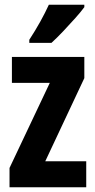

<svg xmlns="http://www.w3.org/2000/svg" viewBox="-20 -786 400 806"><path d="M342 0H20V-81L189 -438H30V-547H334V-458L170 -109H342ZM334 -756Q321 -738 297 -711Q273 -684 246 -655.5Q219 -627 196 -606H103V-619Q129 -659 149.5 -696Q170 -733 185 -766H334Z"/></svg>

Font: Noto Sans Lao UI ExtCond
Style: Bold
Weight: 700
Width: 2
Designer: Monotype Design Team
Foundry: Monotype Imaging Inc.
Version: Version 2.000; ttfautohint (v1.8.4.7-5d5b)